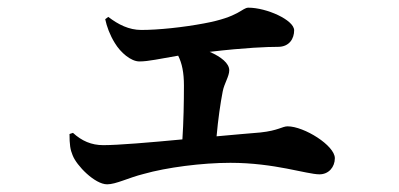

<svg xmlns="http://www.w3.org/2000/svg" viewBox="-20 -509 1040 500"><path d="M254 -459C258 -440 266 -418 279 -397C294 -372 321 -349 343 -349C367 -349 396 -356 444 -364C454 -344 459 -320 459 -286C459 -244 458 -191 455 -146C371 -138 287 -131 249 -131C218 -131 193 -142 170 -163L161 -160C161 -133 163 -119 169 -105C179 -78 227 -29 259 -29C282 -29 314 -46 354 -56C414 -73 506 -85 580 -85C695 -85 779 -55 812 -55C836 -55 852 -74 852 -97C852 -130 772 -180 729 -180C715 -180 705 -169 658 -164C631 -162 590 -158 544 -154C548 -199 554 -240 560 -271C564 -292 577 -310 577 -326C577 -344 556 -361 526 -374C620 -385 676 -387 704 -387C734 -387 746 -409 746 -430C746 -457 674 -489 627 -489C610 -489 604 -465 511 -448C458 -438 393 -431 348 -431C316 -431 288 -445 262 -465Z"/></svg>

Font: Noto Serif CJK JP
Style: Bold
Weight: 700
Designer: Ryoko NISHIZUKA 西塚涼子 (kana & ideographs); Frank Grießhammer (Latin, Greek & Cyrillic); Wenlong ZHANG 张文龙 (bopomofo); San
Foundry: Adobe Systems Incorporated
Version: Version 1.000;PS 1;hotconv 16.6.53;makeotf.lib2.5.65590